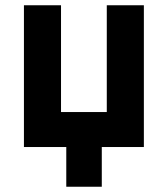

<svg xmlns="http://www.w3.org/2000/svg" viewBox="-20 -570 640 730"><path d="M232 -11H71V-550H212V-144H386V-550H527V-11H367V140H232Z"/></svg>

Font: JuliaMono Black
Style: Regular
Weight: 900
Monospace: yes
Designer: cormullion
Foundry: corm
Version: Version 0.054; ttfautohint (v1.8.4)